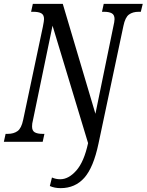

<svg xmlns="http://www.w3.org/2000/svg" viewBox="-37 -734 759 994"><path d="M221 229 232 185Q252 194 275 194Q318 194 358 149Q398 104 419 7L235 -601L133 -109Q129 -95 129 -79Q129 -57 143 -49Q157 -41 183 -41H193L184 0H-17L-8 -41H3Q34 -41 54 -55.5Q74 -70 83 -114L185 -596Q191 -626 191 -635Q191 -657 177 -665Q163 -673 135 -673H124L133 -714H288L457 -145L549 -593Q556 -623 556 -635Q556 -657 542 -665Q528 -673 501 -673H491L500 -714H702L692 -673H681Q650 -673 630.5 -658.5Q611 -644 602 -600L473 9Q447 133 399.5 186.5Q352 240 277 240Q245 240 221 229Z"/></svg>

Font: Noto Serif Cond
Style: Italic
Weight: 400
Width: 3
Italic angle: -12°
Designer: Monotype Design Team
Foundry: Monotype Imaging Inc.
Version: Version 1.001